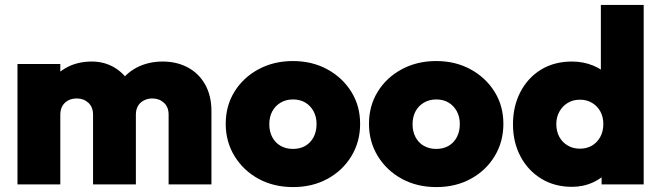

<svg xmlns="http://www.w3.org/2000/svg" viewBox="-20 -749 2686 780"><path d="M51 0V-489H225V0ZM358 0V-283Q358 -314 339 -331.5Q320 -349 292 -349Q272 -349 257 -341Q242 -333 233.5 -318.5Q225 -304 225 -283L157 -310Q157 -369 183 -411Q209 -453 253 -476Q297 -499 353 -499Q403 -499 443.5 -475.5Q484 -452 508 -410Q532 -368 532 -311V0ZM665 0V-283Q665 -314 646 -331.5Q627 -349 599 -349Q580 -349 564.5 -341Q549 -333 540.5 -318.5Q532 -304 532 -283L430 -288Q432 -354 459 -401Q486 -448 533.5 -473.5Q581 -499 641 -499Q698 -499 743 -475Q788 -451 813.5 -405.5Q839 -360 839 -297V0Z M1171 11Q1092 11 1030.5 -22.5Q969 -56 933 -114.5Q897 -173 897 -246Q897 -319 932.5 -376.5Q968 -434 1030 -467.5Q1092 -501 1170 -501Q1248 -501 1309.5 -467.5Q1371 -434 1407 -376.5Q1443 -319 1443 -246Q1443 -173 1407.5 -114.5Q1372 -56 1310.5 -22.5Q1249 11 1171 11ZM1170 -144Q1199 -144 1220.5 -156.5Q1242 -169 1254 -192Q1266 -215 1266 -245Q1266 -275 1253.5 -297.5Q1241 -320 1220 -332.5Q1199 -345 1170 -345Q1142 -345 1120 -332Q1098 -319 1086 -296.5Q1074 -274 1074 -244Q1074 -215 1086 -192Q1098 -169 1120 -156.5Q1142 -144 1170 -144Z M1753 11Q1674 11 1612.5 -22.5Q1551 -56 1515 -114.5Q1479 -173 1479 -246Q1479 -319 1514.5 -376.5Q1550 -434 1612 -467.5Q1674 -501 1752 -501Q1830 -501 1891.5 -467.5Q1953 -434 1989 -376.5Q2025 -319 2025 -246Q2025 -173 1989.5 -114.5Q1954 -56 1892.5 -22.5Q1831 11 1753 11ZM1752 -144Q1781 -144 1802.5 -156.5Q1824 -169 1836 -192Q1848 -215 1848 -245Q1848 -275 1835.5 -297.5Q1823 -320 1802 -332.5Q1781 -345 1752 -345Q1724 -345 1702 -332Q1680 -319 1668 -296.5Q1656 -274 1656 -244Q1656 -215 1668 -192Q1680 -169 1702 -156.5Q1724 -144 1752 -144Z M2304 10Q2233 10 2179 -23Q2125 -56 2094.5 -113.5Q2064 -171 2064 -244Q2064 -318 2094.5 -376Q2125 -434 2178.5 -466.5Q2232 -499 2304 -499Q2350 -499 2390 -482.5Q2430 -466 2457 -436Q2484 -406 2489 -368V-129Q2484 -91 2457 -59Q2430 -27 2390 -8.5Q2350 10 2304 10ZM2335 -145Q2364 -145 2385 -157.5Q2406 -170 2418.5 -192.5Q2431 -215 2431 -245Q2431 -274 2419 -296Q2407 -318 2385.5 -331Q2364 -344 2336 -344Q2308 -344 2286.5 -331Q2265 -318 2252.5 -295.5Q2240 -273 2240 -245Q2240 -216 2252 -193.5Q2264 -171 2286 -158Q2308 -145 2335 -145ZM2595 0H2424V-131L2449 -251L2421 -369V-729H2595Z"/></svg>

Font: Outfit ExtraBold
Style: Regular
Weight: 800
Designer: Rodrigo Fuenzalida
Foundry: fragTYPE
Version: Version 1.100;gftools[0.9.27]